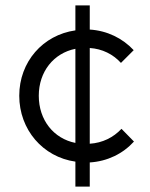

<svg xmlns="http://www.w3.org/2000/svg" viewBox="-20 -698 554 708"><path d="M258 -10H311V-99C376 -103 433 -131 474 -176L428 -223C398 -191 358 -171 311 -168V-521C357 -518 397 -498 426 -466L473 -513C432 -557 375 -585 311 -589V-678H258V-586C138 -569 51 -470 51 -345C51 -220 138 -119 258 -102ZM123 -345C123 -434 178 -502 258 -518V-171C178 -187 123 -255 123 -345Z"/></svg>

Font: MV Cash Light
Style: Regular
Weight: 300
Designer: Rodrigo Fuenzalida
Foundry: fragTYPE
Version: Version 1.100;Glyphs 3.1.2 (3151)